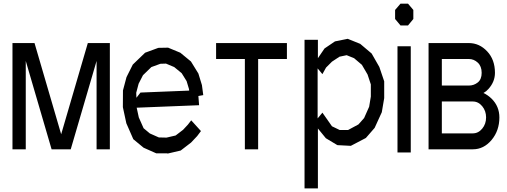

<svg xmlns="http://www.w3.org/2000/svg" viewBox="-20 -843 2799 1059"><path d="M585.9 -605.5V-19.5H512.7V-506.8L370.1 -19.5H264.6L122.1 -506.8V-19.5H48.8V-605.5H170.4L317.4 -102.5L464.4 -605.5Z M1016.1 -155.3 1034.7 -179.2 1088.4 -120.1 1067.4 -92.3 1033.7 -56.6 976.6 -12.7 905.3 3.9 901.9 2.9H849.6H842.3L772 -28.3L715.3 -75.2L676.8 -163.1L657.7 -252L658.2 -344.2L677.7 -417.5L712.4 -486.8L780.3 -552.2L853.5 -579.1L907.2 -580.1L974.6 -552.2L1033.2 -503.9L1074.2 -437.5L1093.8 -373.5L1101.1 -318.4L1074.2 -313.5L1078.1 -262.7L733.9 -249L745.6 -195.3L772 -135.7L806.6 -106.9L856 -85L898.4 -84L948.7 -95.7L989.7 -127ZM768.6 -428.2 744.6 -381.3 731.4 -331.5 732.4 -303.7 754.9 -332.5 1023.4 -343.3 1022.5 -351.6 1009.3 -395.5 981.9 -439.5 940.9 -473.1 895.5 -492.2 864.7 -491.2 814.9 -473.1Z M1562.5 -605.5V-517.6H1403.8V-19.5H1330.6V-517.6H1171.9V-605.5Z M2099.1 -301.8 2085.9 -224.1 2046.4 -137.7 1998 -82 1915 -38.6 1840.8 -42.5 1777.3 -80.6 1733.4 -134.3V196.3H1659.7V-623.5H1733.4V-522L1770 -575.7L1827.6 -614.7L1897.9 -628.9L1966.8 -601.1L2029.8 -547.9L2072.3 -473.6L2099.1 -394.5ZM2025.4 -310.5V-377.4L2007.3 -432.1L1976.1 -485.4L1933.1 -522L1892.1 -538.6L1852.5 -530.3L1811 -502.9L1778.3 -470.2L1758.3 -434.1L1731.9 -465.8V-189.9L1758.3 -221.7L1811 -146.5L1853.5 -126H1899.9L1957 -156.7L1988.3 -191.9L2016.1 -254.4Z M2172.4 -2V-587.9H2245.6V-2ZM2189 -702.6 2159.2 -738.3V-788.1L2189 -822.8H2230.5L2259.8 -788.1V-738.3L2230.5 -702.6Z M2343.8 -19.5V-605.5H2565.9Q2624 -605.5 2667 -559.8Q2710 -514.2 2710 -441.4Q2710 -392.1 2674.3 -352.5Q2662.6 -338.9 2646.5 -330.1Q2670.9 -318.8 2691.4 -298.8Q2734.4 -256.3 2734.4 -195.3Q2734.4 -122.6 2691.4 -71Q2648.4 -19.5 2587.9 -19.5ZM2417 -283.2V-107.4H2587.9Q2618.2 -107.4 2639.6 -133.3Q2661.1 -159.2 2661.1 -195.3Q2661.1 -231.4 2639.6 -257.3Q2618.2 -283.2 2587.9 -283.2ZM2615.2 -497.6Q2593.8 -517.6 2565.9 -517.6H2417V-371.1H2565.9Q2593.8 -371.1 2615.2 -388.2Q2636.7 -405.3 2636.7 -441.4Q2636.7 -477.5 2615.2 -497.6Z"/></svg>

Font: Gap Sans
Style: Regular
Weight: 400
Designer: Alexandre Liziard and Étienne Ozeray
Foundry: Interstices.io
Version: Version 1.6.1 - December 3. 2014